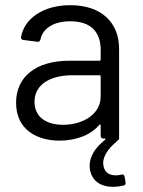

<svg xmlns="http://www.w3.org/2000/svg" viewBox="-20 -534 550 740"><path d="M448 139C416 147 385 139 379 106C372 74 395 40 429 12L439 2C440 0 439 -2 439 -3V-346C439 -445 373 -514 251 -514C148 -514 74 -464 61 -391C60 -384 64 -381 70 -380L124 -373C130 -372 134 -375 136 -382C145 -425 187 -452 251 -452C334 -452 368 -407 368 -342V-304C368 -302 366 -300 364 -300H248C118 -300 42 -238 42 -138C42 -33 124 8 209 8C273 8 329 -13 363 -53C366 -56 368 -54 368 -51V-10C368 -4 372 0 378 0H383C386 0 388 3 385 5C334 45 319 88 328 126C344 190 413 192 457 181C463 179 465 176 464 169L460 146C459 140 454 137 448 139ZM223 -53C161 -53 113 -81 113 -142C113 -207 172 -244 259 -244H364C366 -244 368 -242 368 -240V-162C368 -92 297 -53 223 -53Z"/></svg>

Font: Elastic
Style: elastic
Weight: 400
Designer: Jeremy Tribby
Foundry: Tribby Type
Version: Version 1.422;hotconv 1.0.109;makeotfexe 2.5.65596